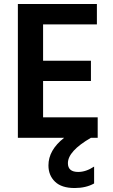

<svg xmlns="http://www.w3.org/2000/svg" viewBox="-20 -694 568 967"><path d="M472 0H438Q322 67 322 128Q322 172 374 172Q413 172 454 145V230Q413 253 356 253Q290 253 257 221Q224 189 224 139Q224 62 303 0H70V-674H468V-571H197V-388H438V-286H197V-103H472Z"/></svg>

Font: Hind SemiBold
Style: Regular
Weight: 600
Designer: Manushi Parikh, Satya Rajpurohit
Foundry: Indian Type Foundry
Version: Version 2.001;PS 1.0;hotconv 1.0.79;makeotf.lib2.5.61930; tt